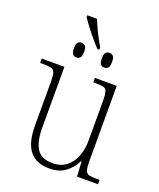

<svg xmlns="http://www.w3.org/2000/svg" viewBox="-154 -936 864 1041"><g transform="rotate(20 277.5 -415.5)"><path d="M281 -688Q262 -708 240 -734Q218 -760 198.5 -786Q179 -812 167 -830V-841H223Q235 -810 254 -772Q273 -734 292 -702V-688ZM189 -606Q176 -606 168 -615Q160 -624 160 -649Q160 -673 168 -682Q176 -691 189 -691Q203 -691 211 -682Q219 -673 219 -649Q219 -624 211 -615Q203 -606 189 -606ZM350 -606Q337 -606 329 -615Q321 -624 321 -649Q321 -673 329 -682Q337 -691 350 -691Q364 -691 372 -682Q380 -673 380 -649Q380 -624 372 -615Q364 -606 350 -606ZM256 10Q181 10 143 -36.5Q105 -83 105 -184V-439Q105 -473 99.5 -488Q94 -503 78 -507Q62 -511 30 -511H15V-536H146V-183Q146 -109 171 -66Q196 -23 263 -23Q311 -23 343 -48Q375 -73 390.5 -114.5Q406 -156 406 -205V-433Q406 -469 401 -486Q396 -503 380.5 -507Q365 -511 332 -511H322V-536H448V-99Q448 -65 453.5 -49Q459 -33 474 -29Q489 -25 518 -25H535V0H414L409 -85H405Q384 -43 348 -16.5Q312 10 256 10Z"/></g></svg>

Font: Noto Serif SemiCondensed ExtraLight
Style: Regular
Weight: 200
Width: 4
Designer: Monotype Design Team
Foundry: Monotype Imaging Inc.
Version: Version 2.014